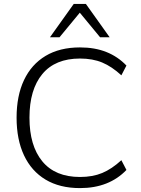

<svg xmlns="http://www.w3.org/2000/svg" viewBox="-20 -956 724 984"><path d="M390 8Q286 8 213.5 -35.5Q141 -79 103 -160Q65 -241 65 -353Q65 -465 103 -545.5Q141 -626 213.5 -669.5Q286 -713 390 -713Q466 -713 525 -689.5Q584 -666 628 -620L602 -570Q553 -615 504 -635.5Q455 -656 390 -656Q263 -656 197 -576.5Q131 -497 131 -353Q131 -209 197 -129Q263 -49 390 -49Q455 -49 504 -69.5Q553 -90 602 -135L628 -85Q584 -39 524.5 -15.5Q465 8 390 8ZM236 -765 358 -936H420L542 -765H493L389 -891L285 -765Z"/></svg>

Font: Mulish ExtraLight Light
Style: Regular
Weight: 300
Version: Version 3.603